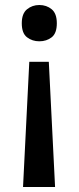

<svg xmlns="http://www.w3.org/2000/svg" viewBox="-20 -566 315 767"><path d="M97 -319H175L200 181H72ZM207 -473Q207 -433 186.5 -417Q166 -401 137 -401Q109 -401 88 -417Q67 -433 67 -473Q67 -512 88 -529Q109 -546 137 -546Q166 -546 186.5 -529Q207 -512 207 -473Z"/></svg>

Font: Noto Sans Javanese Medium
Style: Regular
Weight: 500
Version: Version 2.004